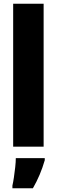

<svg xmlns="http://www.w3.org/2000/svg" viewBox="-20 -780 303 1021"><path d="M212 0H50V-760H212ZM218 72Q195 152 155 221H46V207Q50 190 54 163Q58 136 61 108.5Q64 81 64 61H218Z"/></svg>

Font: Noto Sans Khmer UI ExtraCondensed Black
Style: Regular
Weight: 900
Width: 2
Designer: Danh Hong and the Monotype Design Team
Foundry: Monotype Imaging Inc.
Version: Version 2.002; ttfautohint (v1.8.4.7-5d5b)